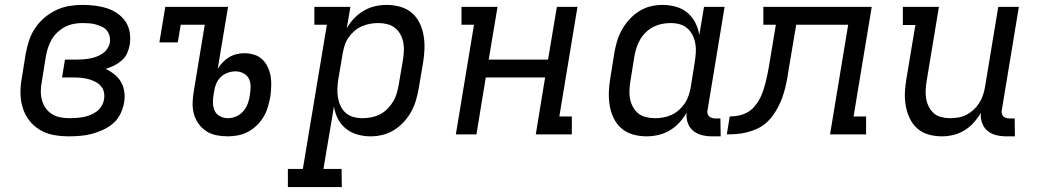

<svg xmlns="http://www.w3.org/2000/svg" viewBox="-20 -548 4240 783"><path d="M261 8Q229 8 199 2.5Q169 -3 143.5 -18Q118 -33 100 -56Q82 -79 73 -107.5Q64 -136 63.5 -167Q63 -198 69 -230L85 -330Q90 -356 98.5 -382.5Q107 -409 123 -433Q139 -457 161.5 -476Q184 -495 209.5 -507Q235 -519 262 -523.5Q289 -528 316 -528Q341 -528 366.5 -525Q392 -522 415.5 -514.5Q439 -507 458.5 -493.5Q478 -480 491.5 -460.5Q505 -441 509 -416Q513 -391 509 -365Q506 -348 498.5 -331Q491 -314 476.5 -301.5Q462 -289 445 -280.5Q428 -272 411 -267Q430 -258 446.5 -245Q463 -232 473.5 -213.5Q484 -195 487 -173Q490 -151 486 -129Q482 -106 471 -83.5Q460 -61 441.5 -45Q423 -29 400 -18.5Q377 -8 354 -2Q331 4 307.5 6Q284 8 261 8ZM262 -66Q276 -66 290 -67Q304 -68 318.5 -70.5Q333 -73 347 -78.5Q361 -84 373 -92.5Q385 -101 393.5 -114.5Q402 -128 404 -142Q407 -157 404 -171.5Q401 -186 391.5 -197Q382 -208 369 -214.5Q356 -221 342 -225Q328 -229 312.5 -230.5Q297 -232 282 -232H233L245 -305H294Q307 -305 320.5 -306Q334 -307 347 -309.5Q360 -312 373.5 -317Q387 -322 398.5 -330Q410 -338 418 -350Q426 -362 428 -375Q430 -389 426.5 -402Q423 -415 415 -424.5Q407 -434 394.5 -439.5Q382 -445 369.5 -448.5Q357 -452 343.5 -453Q330 -454 316 -454Q298 -454 280 -450.5Q262 -447 245.5 -438.5Q229 -430 214.5 -416.5Q200 -403 190.5 -386.5Q181 -370 175.5 -352.5Q170 -335 167 -318L151 -218Q147 -198 146.5 -179Q146 -160 150.5 -142Q155 -124 165 -109Q175 -94 190 -84Q205 -74 223.5 -70Q242 -66 262 -66Z M909 8Q885 8 862.5 3.5Q840 -1 821.5 -13Q803 -25 790 -43Q777 -61 771 -82.5Q765 -104 765.5 -127.5Q766 -151 770 -174L815 -447H717L705 -375H630L654 -520H910L868 -268Q877 -282 888.5 -294Q900 -306 914 -314.5Q928 -323 944 -327Q960 -331 975 -331Q997 -331 1016.5 -325Q1036 -319 1050 -305.5Q1064 -292 1072.5 -273.5Q1081 -255 1084 -235Q1087 -215 1086 -194Q1085 -173 1082 -151Q1078 -131 1072 -110.5Q1066 -90 1054.5 -71Q1043 -52 1027 -36.5Q1011 -21 991.5 -10.5Q972 0 950.5 4Q929 8 909 8ZM909 -66Q927 -66 944 -73.5Q961 -81 973 -95.5Q985 -110 991 -127Q997 -144 999 -161Q1002 -178 1002 -195.5Q1002 -213 995 -227Q988 -241 973 -249Q958 -257 941 -257Q925 -257 909 -251.5Q893 -246 880.5 -234Q868 -222 861.5 -206Q855 -190 853 -174L851 -162Q848 -145 848.5 -128Q849 -111 855.5 -96.5Q862 -82 877 -74Q892 -66 909 -66Z M1374 215H1154V141H1215L1313 -447H1262V-520H1409L1394 -432Q1406 -454 1423.5 -472.5Q1441 -491 1463 -504Q1485 -517 1509 -522.5Q1533 -528 1556 -528Q1585 -528 1612 -520.5Q1639 -513 1659 -496Q1679 -479 1691 -454.5Q1703 -430 1707.5 -403Q1712 -376 1711 -347.5Q1710 -319 1705 -290L1688 -190Q1684 -166 1677 -141.5Q1670 -117 1658 -94.5Q1646 -72 1628 -52Q1610 -32 1587.5 -18Q1565 -4 1540.5 2Q1516 8 1491 8Q1463 8 1437 0.5Q1411 -7 1390.5 -23.5Q1370 -40 1358 -63.5Q1346 -87 1342 -114L1299 141H1373ZM1459 -66Q1476 -66 1494 -69.5Q1512 -73 1529 -81.5Q1546 -90 1559.5 -103.5Q1573 -117 1583 -133.5Q1593 -150 1598 -167.5Q1603 -185 1606 -202L1623 -302Q1626 -321 1627 -339.5Q1628 -358 1624.5 -375.5Q1621 -393 1612.5 -408.5Q1604 -424 1590.5 -434.5Q1577 -445 1559.5 -449.5Q1542 -454 1523 -454Q1506 -454 1489 -451Q1472 -448 1455 -440.5Q1438 -433 1424 -420.5Q1410 -408 1400 -393Q1390 -378 1385 -361Q1380 -344 1377 -327L1360 -227Q1357 -208 1356 -189Q1355 -170 1358 -151.5Q1361 -133 1368.5 -116.5Q1376 -100 1389.5 -88Q1403 -76 1421 -71Q1439 -66 1459 -66Z M1839 0 1913 -447H1862V-520H2009L1973 -305H2215L2251 -520H2335L2261 -73H2312V0H2165L2203 -232H1961L1923 0Z M2617 8Q2588 8 2561.5 0.5Q2535 -7 2515 -24Q2495 -41 2483 -65.5Q2471 -90 2466.5 -117Q2462 -144 2463 -172.5Q2464 -201 2469 -230L2485 -330Q2489 -354 2496 -378.5Q2503 -403 2515.5 -425.5Q2528 -448 2546 -468Q2564 -488 2586 -502Q2608 -516 2632.5 -522Q2657 -528 2682 -528Q2710 -528 2736.5 -520.5Q2763 -513 2783 -496.5Q2803 -480 2815 -456.5Q2827 -433 2832 -406L2851 -520H2935L2866 -102Q2864 -95 2865 -87.5Q2866 -80 2870.5 -75Q2875 -70 2881.5 -67.5Q2888 -65 2896 -65H2918L2919 8H2884Q2862 8 2842 3Q2822 -2 2806.5 -15Q2791 -28 2784.5 -47.5Q2778 -67 2780 -89Q2768 -67 2750.5 -48Q2733 -29 2711 -16Q2689 -3 2664.5 2.5Q2640 8 2617 8ZM2651 -66Q2668 -66 2685 -69Q2702 -72 2718.5 -79.5Q2735 -87 2749 -99.5Q2763 -112 2773 -127Q2783 -142 2788.5 -159Q2794 -176 2797 -193L2813 -293Q2816 -312 2817.5 -331Q2819 -350 2816 -368.5Q2813 -387 2805 -403.5Q2797 -420 2783.5 -432Q2770 -444 2752.5 -449Q2735 -454 2715 -454Q2698 -454 2680 -450.5Q2662 -447 2645 -438.5Q2628 -430 2614 -416.5Q2600 -403 2590.5 -386.5Q2581 -370 2575.5 -352.5Q2570 -335 2567 -318L2551 -218Q2548 -199 2547 -180.5Q2546 -162 2549.5 -144.5Q2553 -127 2561.5 -111.5Q2570 -96 2583 -85.5Q2596 -75 2614 -70.5Q2632 -66 2651 -66Z M3365 0 3439 -447H3227L3197 -269Q3194 -249 3190.5 -229Q3187 -209 3182 -189Q3177 -169 3170 -149.5Q3163 -130 3153 -111Q3143 -92 3130 -74.5Q3117 -57 3100.5 -43.5Q3084 -30 3064.5 -21.5Q3045 -13 3024.5 -8Q3004 -3 2984 -1.5Q2964 0 2944 0L2956 -73Q2973 -73 2991 -76.5Q3009 -80 3025.5 -88.5Q3042 -97 3054.5 -111Q3067 -125 3076 -141Q3085 -157 3091 -174.5Q3097 -192 3101.5 -209Q3106 -226 3109.5 -243.5Q3113 -261 3116 -278L3144 -447H3093V-520H3535L3461 -73H3512V0Z M3821 8Q3792 8 3766 0.5Q3740 -7 3720.5 -24.5Q3701 -42 3689.5 -66.5Q3678 -91 3673.5 -118Q3669 -145 3670.5 -173Q3672 -201 3677 -230L3713 -446H3662V-520H3809L3759 -218Q3756 -199 3755 -181Q3754 -163 3757 -145.5Q3760 -128 3768 -112.5Q3776 -97 3788.5 -86Q3801 -75 3818.5 -70.5Q3836 -66 3855 -66Q3871 -66 3888.5 -69Q3906 -72 3921.5 -80Q3937 -88 3950.5 -100.5Q3964 -113 3973.5 -128Q3983 -143 3988.5 -159.5Q3994 -176 3997 -193L4051 -520H4135L4066 -102Q4064 -95 4065 -87.5Q4066 -80 4070.5 -75Q4075 -70 4081.5 -67.5Q4088 -65 4096 -65H4118L4119 8H4084Q4062 8 4042 3Q4022 -2 4007 -14.5Q3992 -27 3985 -47Q3978 -67 3980 -88Q3968 -67 3951 -48Q3934 -29 3912.5 -16Q3891 -3 3867.5 2.5Q3844 8 3821 8Z"/></svg>

Font: Iosevka HT Extended
Style: Italic
Weight: 400
Width: 7
Italic angle: -9°
Monospace: yes
Designer: Belleve Invis
Foundry: Belleve Invis
Version: Version 32.3.0; ttfautohint (v1.8.4)